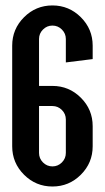

<svg xmlns="http://www.w3.org/2000/svg" viewBox="-20 -679 382 699"><path d="M122.1 -366.2H170.9Q231.4 -366.2 274.4 -323.2Q317.4 -280.3 317.4 -219.7V-146.5Q317.4 -85.9 274.4 -43Q231.4 0 170.9 0Q110.4 0 67.4 -43Q24.4 -85.9 24.4 -146.5V-512.7Q24.4 -573.2 67.4 -616.2Q110.4 -659.2 170.9 -659.2Q231.4 -659.2 274.4 -616.2Q317.4 -573.2 317.4 -512.7V-463.9L219.7 -451.7V-537.1Q219.7 -557.1 205.3 -571.5Q190.9 -585.9 170.9 -585.9Q150.9 -585.9 136.5 -571.5Q122.1 -557.1 122.1 -537.1ZM219.7 -244.1Q219.7 -264.2 205.3 -278.6Q190.9 -293 170.9 -293H122.1V-122.1Q122.1 -102.1 136.5 -87.6Q150.9 -73.2 170.9 -73.2Q190.9 -73.2 205.3 -87.6Q219.7 -102.1 219.7 -122.1Z"/></svg>

Font: Alegre Sans
Style: Regular
Weight: 400
Width: 3
Designer: GrandChaos9000
Version: Version 1.2.6 - August 1, 2014